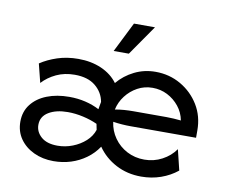

<svg xmlns="http://www.w3.org/2000/svg" viewBox="-70 -691 933 787"><g transform="rotate(10 396.0 -298.0)"><path d="M198.6 8.3Q153.5 8.3 116.7 -9Q79.9 -26.4 58.7 -56.9Q37.5 -87.5 37.5 -127.8Q37.5 -170.1 61.1 -200.3Q84.7 -230.6 125.3 -246.5Q166 -262.5 218.1 -262.5Q253.5 -262.5 285.4 -254.9Q317.4 -247.2 343.8 -233.3Q345.1 -241 346.5 -249Q347.9 -256.9 349.3 -264.6Q342.4 -303.5 310.8 -329.5Q279.2 -355.6 224.3 -355.6Q181.9 -355.6 147.9 -339.6Q113.9 -323.6 90.3 -297.9L70.8 -375.7Q100.7 -395.8 140.6 -409Q180.6 -422.2 227.8 -422.2Q281.2 -422.2 324 -403.5Q366.7 -384.7 391.7 -350.7Q420.1 -384.7 460.8 -404.9Q501.4 -425 548.6 -425Q606.2 -425 653.8 -397.6Q701.4 -370.1 729.9 -323.6Q758.3 -277.1 758.3 -218.1V-187.5H486.1Q468.1 -187.5 449.3 -188.9Q430.6 -190.3 412.5 -193.1Q417.4 -156.2 438.5 -126.4Q459.7 -96.5 492.4 -79.5Q525 -62.5 564.6 -62.5Q604.2 -62.5 638.2 -80.6Q672.2 -98.6 693.1 -128.5L713.9 -43.1Q684 -18.8 645.5 -5.2Q606.9 8.3 563.9 8.3Q505.6 8.3 458.3 -16.7Q411.1 -41.7 381.9 -84Q361.8 -54.2 333.3 -33.7Q304.9 -13.2 270.8 -2.4Q236.8 8.3 198.6 8.3ZM204.2 -56.9Q236.8 -56.9 267 -68.8Q297.2 -80.6 319.8 -101Q342.4 -121.5 351.4 -148.6L346.5 -172.9Q319.4 -185.4 286.8 -192.7Q254.2 -200 222.9 -200Q174.3 -200 143.4 -181.2Q112.5 -162.5 112.5 -127.8Q112.5 -98.6 136.1 -77.8Q159.7 -56.9 204.2 -56.9ZM410.4 -243.8Q429.2 -247.2 448.3 -248.6Q467.4 -250 486.1 -250H624.3Q639.6 -250 654.5 -249Q669.4 -247.9 684.7 -246.5Q678.5 -279.2 658.3 -304.2Q638.2 -329.2 609.7 -343.8Q581.2 -358.3 547.9 -358.3Q513.9 -358.3 485.4 -342.7Q456.9 -327.1 437.2 -301.4Q417.4 -275.7 410.4 -243.8ZM363.9 -479.2 426.4 -604.2H513.9L427.1 -479.2Z"/></g></svg>

Font: Afacad Flux
Style: Regular
Weight: 400
Designer: Kristian Moeller
Foundry: Dicotype
Version: Version 1.100